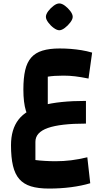

<svg xmlns="http://www.w3.org/2000/svg" viewBox="-20 -762 625 1117"><path d="M265 335Q202 335 160 322Q118 309 92.5 280Q67 251 55.5 202.5Q44 154 44 83Q44 -10 88 -66.5Q132 -123 228 -149Q324 -175 480 -175V-43Q331 -43 258.5 -17.5Q186 8 186 63V169Q207 172 240 174Q273 176 302 176Q350 176 394 170.5Q438 165 488 153L505 304Q455 319 393.5 327Q332 335 265 335ZM179 -43Q145 -70 130.5 -118Q116 -166 116 -241Q116 -308 126.5 -353.5Q137 -399 161.5 -427Q186 -455 227 -467.5Q268 -480 327 -480Q361 -480 392 -477.5Q423 -475 454 -470Q485 -465 516 -456L495 -305Q450 -314 417 -318Q384 -322 349 -322Q320 -322 298 -320.5Q276 -319 258 -316V-115ZM325 -586Q311 -586 292.5 -599.5Q274 -613 260.5 -631.5Q247 -650 247 -664Q247 -679 260.5 -697Q274 -715 292 -728.5Q310 -742 325 -742Q340 -742 358 -728.5Q376 -715 389.5 -697Q403 -679 403 -664Q403 -650 389 -631.5Q375 -613 357 -599.5Q339 -586 325 -586Z"/></svg>

Font: Changa ExtraLight
Style: Bold
Weight: 700
Version: Version 3.002; ttfautohint (v1.8.2)